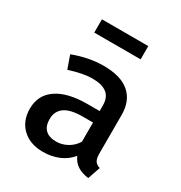

<svg xmlns="http://www.w3.org/2000/svg" viewBox="-178 -876 956 1015"><g transform="rotate(30 300.0 -368.5)"><path d="M533 -63 507 13Q424 3 398 -60Q369 -24 325.5 -5.5Q282 13 230 13Q150 13 103 -32Q56 -77 56 -151Q56 -234 121.5 -279Q187 -324 307 -324H382V-358Q382 -408 352 -431Q322 -454 265 -454Q237 -454 200 -447Q163 -440 125 -427L97 -506Q192 -542 282 -542Q387 -542 440 -496Q493 -450 493 -365V-129Q493 -99 502 -84.5Q511 -70 533 -63ZM382 -137V-254H320Q244 -254 209 -228.5Q174 -203 174 -155Q174 -113 196.5 -91Q219 -69 263 -69Q298 -69 330.5 -87Q363 -105 382 -137ZM150 -669V-750H433V-669Z"/></g></svg>

Font: Fira Mono Medium
Style: Regular
Weight: 500
Designer: Carrois Corporate & Edenspiekermann AG
Foundry: Carrois Corporate GbR & Edenspiekermann AG
Version: Version 3.206